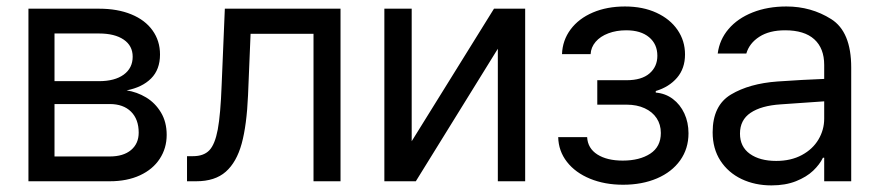

<svg xmlns="http://www.w3.org/2000/svg" viewBox="-20 -557 2703 590"><path d="M67.4 -530.3H284.2Q341.3 -530.3 383.5 -512.9Q425.8 -495.6 448.7 -463.6Q471.7 -431.6 471.7 -389.6Q471.7 -343.3 444.3 -315.9Q417 -288.6 369.1 -279.3Q400.9 -274.4 429 -257.6Q457 -240.7 474.6 -211.4Q492.2 -182.1 492.2 -142.6Q492.2 -101.6 470.9 -69.1Q449.7 -36.6 410.2 -18.3Q370.6 0 317.4 0H67.4ZM406.2 -149.4Q406.2 -190.4 382.6 -213.9Q358.9 -237.3 317.4 -237.3H147.5V-76.2H317.4Q358.9 -76.2 382.6 -95.9Q406.2 -115.7 406.2 -149.4ZM387.7 -382.8Q387.7 -416.5 360.1 -435.3Q332.5 -454.1 284.2 -454.1H147.5V-307.6H284.2Q332.5 -307.6 360.1 -327.6Q387.7 -347.7 387.7 -382.8Z M554.7 -77.1H573.2Q606 -77.1 623.3 -95.2Q640.6 -113.3 649.2 -159.2Q657.7 -205.1 661.1 -295.9L670.9 -530.3H1026.4V0H943.4V-453.1H750L742.2 -264.6Q738.3 -172.9 722.7 -115.7Q707 -58.6 673.8 -29.3Q640.6 0 583 0H554.7Z M1498 -530.3H1593.8V0H1509.8V-407.2L1257.8 0H1161.1V-530.3H1245.1V-123Z M1893.6 -63.5Q1945.3 -63.5 1978 -84.7Q2010.7 -106 2010.7 -148.4Q2010.7 -174.3 1997.8 -193.8Q1984.9 -213.4 1960.9 -224.4Q1937 -235.4 1905.3 -235.4H1815.4V-310.5H1905.3Q1951.7 -310.5 1975.8 -331.3Q2000 -352.1 2000 -385.7Q2000 -421.4 1974.6 -442.6Q1949.2 -463.9 1904.3 -463.9Q1874 -463.9 1849.4 -454.6Q1824.7 -445.3 1810.3 -428.5Q1795.9 -411.6 1794.9 -390.6H1707Q1708.5 -433.1 1733.4 -466.6Q1758.3 -500 1801.8 -518.6Q1845.2 -537.1 1900.4 -537.1Q1955.6 -537.1 1997.3 -517.8Q2039.1 -498.5 2062 -465.1Q2085 -431.6 2085 -389.6Q2085 -346.7 2060.5 -318.1Q2036.1 -289.6 1995.1 -277.3V-272.5Q2024.9 -270 2047.6 -252.9Q2070.3 -235.8 2083 -208.3Q2095.7 -180.7 2095.7 -147.5Q2095.7 -100.1 2070.1 -64.2Q2044.4 -28.3 1998.8 -8.8Q1953.1 10.7 1894.5 10.7Q1838.4 10.7 1793.2 -7.8Q1748 -26.4 1722.2 -59.6Q1696.3 -92.8 1695.3 -135.7H1784.2Q1786.1 -101.1 1815.7 -82.3Q1845.2 -63.5 1893.6 -63.5Z M2369.1 -306.6Q2402.3 -309.1 2443.6 -311.3Q2484.9 -313.5 2512.7 -314.5V-357.4Q2512.7 -408.7 2482.2 -436.3Q2451.7 -463.9 2392.6 -463.9Q2344.2 -463.9 2313.5 -444.1Q2282.7 -424.3 2273.4 -392.6H2185.5Q2190.9 -435.1 2218.8 -467.8Q2246.6 -500.5 2292.7 -518.8Q2338.9 -537.1 2396.5 -537.1Q2472.7 -537.1 2534.2 -498.3Q2595.7 -459.5 2595.7 -349.6V0H2512.7V-72.3H2508.8Q2499 -51.8 2478.8 -32.5Q2458.5 -13.2 2426 -0.2Q2393.6 12.7 2350.6 12.7Q2299.8 12.7 2258.8 -6.8Q2217.8 -26.4 2193.8 -63.2Q2169.9 -100.1 2169.9 -150.4Q2169.9 -232.9 2226.3 -266.6Q2282.7 -300.3 2369.1 -306.6ZM2365.2 -62.5Q2410.6 -62.5 2444.1 -80.6Q2477.5 -98.6 2495.1 -128.4Q2512.7 -158.2 2512.7 -192.4V-245.6L2378.9 -236.3Q2319.3 -232.4 2286.6 -210.4Q2253.9 -188.5 2253.9 -146.5Q2253.9 -106 2284.4 -84.2Q2314.9 -62.5 2365.2 -62.5Z"/></svg>

Font: Pretendard JP
Style: Regular
Weight: 400
Designer: Base glyphs from Inter by Rasmus Andersson; Hangeul glyphs from Noto Sans CJK(Source Han Sans) by Jang Soo-young and Kan
Foundry: Kil Hyung-jin
Version: Version 1.309